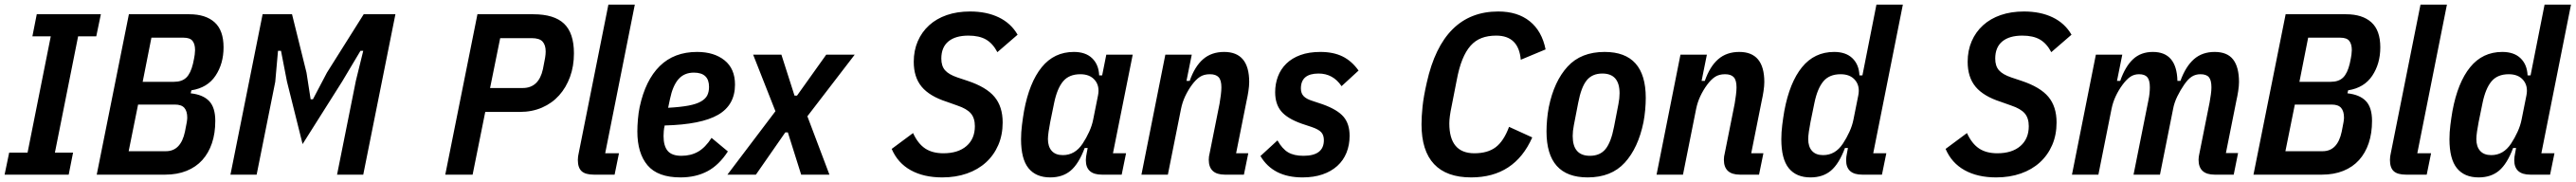

<svg xmlns="http://www.w3.org/2000/svg" viewBox="-23 -760 11210 792"><path d="M-3 0 17 -96H97L198 -602H118L137 -698H416L396 -602H317L216 -96H295L276 0Z M538 -698H801Q872 -698 911 -663Q950 -628 950 -554Q950 -483 915 -430.5Q880 -378 810 -367L807 -354Q861 -348 887.5 -320Q914 -292 914 -234Q914 -180 899.5 -137Q885 -94 857.5 -63.5Q830 -33 789 -16.5Q748 0 696 0H398ZM699 -102Q764 -102 782 -187Q788 -216 790 -228.5Q792 -241 792 -248Q792 -276 779.5 -290.5Q767 -305 738 -305H578L537 -102ZM734 -404Q769 -404 788 -422.5Q807 -441 817 -483Q823 -510 824.5 -522.5Q826 -535 826 -542Q826 -568 815 -582Q804 -596 776 -596H636L598 -404Z M1526 -409 1558 -539H1546L1466 -405L1294 -133L1226 -405L1200 -539H1187L1175 -404L1094 0H980L1120 -698H1248L1311 -444L1329 -328H1339L1400 -444L1560 -698H1698L1558 0H1444Z M1915 0 2055 -698H2298Q2389 -698 2432 -657Q2475 -616 2475 -528Q2475 -472 2458 -425.5Q2441 -379 2410.5 -345Q2380 -311 2336.5 -292Q2293 -273 2240 -273H2089L2034 0ZM2110 -377H2252Q2322 -377 2340 -459Q2347 -493 2349.5 -508.5Q2352 -524 2352 -536Q2352 -564 2338.5 -579Q2325 -594 2291 -594H2154Z M2562 0Q2525 0 2508.5 -15Q2492 -30 2492 -64Q2492 -71 2493 -79Q2494 -87 2496 -95L2625 -740H2740L2611 -93H2671L2652 0Z M2939 12Q2840 12 2795.5 -40.5Q2751 -93 2751 -188Q2751 -212 2753.5 -241Q2756 -270 2761 -294Q2786 -411 2848.5 -472.5Q2911 -534 3011 -534Q3085 -534 3130.5 -497.5Q3176 -461 3176 -392Q3176 -303 3102.5 -260.5Q3029 -218 2870 -214Q2867 -202 2866 -189.5Q2865 -177 2865 -168Q2865 -125 2883 -103.5Q2901 -82 2943 -82Q2984 -82 3015.5 -100Q3047 -118 3074 -160L3145 -101Q3106 -41 3055.5 -14.5Q3005 12 2939 12ZM2997 -444Q2955 -444 2930 -415.5Q2905 -387 2893 -329L2885 -291Q2939 -294 2973.5 -300.5Q3008 -307 3028 -318.5Q3048 -330 3055.5 -345.5Q3063 -361 3063 -382Q3063 -444 2997 -444Z M3143 0 3352 -276 3255 -522H3378L3435 -344H3446L3573 -522H3697L3491 -254L3587 0H3464L3406 -184H3395L3267 0Z M4078 12Q3997 12 3940.5 -19.5Q3884 -51 3858 -112L3951 -181Q3972 -135 4003.5 -114Q4035 -93 4083 -93Q4147 -93 4183.5 -124.5Q4220 -156 4220 -211Q4220 -246 4202.5 -266.5Q4185 -287 4143 -301L4098 -317Q4023 -341 3988.5 -382.5Q3954 -424 3954 -491Q3954 -540 3971.5 -580.5Q3989 -621 4021 -650Q4053 -679 4098 -694.5Q4143 -710 4199 -710Q4271 -710 4324 -684.5Q4377 -659 4406 -609L4318 -533Q4298 -571 4268.5 -588Q4239 -605 4192 -605Q4135 -605 4104.5 -579.5Q4074 -554 4074 -505Q4074 -473 4090 -454.5Q4106 -436 4144 -423L4189 -408Q4270 -381 4305.5 -338.5Q4341 -296 4341 -227Q4341 -173 4322 -129Q4303 -85 4268.5 -53.5Q4234 -22 4185.5 -5Q4137 12 4078 12Z M4773 0Q4703 0 4703 -63Q4703 -76 4707 -95L4711 -116H4698Q4672 -47 4637 -17.5Q4602 12 4548 12Q4486 12 4453.5 -28Q4421 -68 4421 -154Q4421 -184 4425 -216Q4429 -248 4434 -277Q4457 -401 4511 -467.5Q4565 -534 4651 -534Q4702 -534 4730.5 -506.5Q4759 -479 4761 -432H4774L4792 -522H4907L4821 -93H4878L4859 0ZM4603 -85Q4656 -85 4689 -135Q4705 -159 4717.5 -186.5Q4730 -214 4735 -240L4756 -345Q4764 -385 4742.5 -411Q4721 -437 4679 -437Q4630 -437 4604 -406Q4578 -375 4565 -312L4548 -229Q4544 -209 4541 -188Q4538 -167 4538 -155Q4538 -122 4554.5 -103.5Q4571 -85 4603 -85Z M4945 0 5049 -522H5164L5141 -408H5155Q5177 -471 5213.5 -502.5Q5250 -534 5305 -534Q5414 -534 5414 -403Q5414 -386 5410.5 -363Q5407 -340 5403 -323L5357 -93H5410L5391 0H5308Q5238 0 5238 -65Q5238 -72 5239 -79.5Q5240 -87 5242 -94L5285 -309Q5288 -326 5290.5 -346Q5293 -366 5293 -380Q5293 -411 5281 -424Q5269 -437 5243 -437Q5217 -437 5199.5 -425.5Q5182 -414 5165 -391Q5148 -368 5135.5 -341.5Q5123 -315 5117 -285L5060 0Z M5646 12Q5518 12 5463 -81L5537 -149Q5558 -112 5583.5 -97Q5609 -82 5650 -82Q5739 -82 5739 -150Q5739 -172 5727.5 -184.5Q5716 -197 5687 -207L5642 -222Q5580 -244 5553.5 -275.5Q5527 -307 5527 -359Q5527 -395 5539 -427Q5551 -459 5575.5 -483Q5600 -507 5637 -520.5Q5674 -534 5724 -534Q5780 -534 5820 -514.5Q5860 -495 5890 -453L5816 -385Q5779 -440 5716 -440Q5639 -440 5639 -375Q5639 -354 5651 -341.5Q5663 -329 5689 -321L5734 -306Q5798 -283 5824.5 -252Q5851 -221 5851 -169Q5851 -129 5837.5 -95.5Q5824 -62 5797.5 -38Q5771 -14 5733 -1Q5695 12 5646 12Z M6380 12Q6273 12 6218.5 -46Q6164 -104 6164 -219Q6164 -253 6168.5 -296.5Q6173 -340 6187 -401Q6256 -710 6498 -710Q6582 -710 6635 -667.5Q6688 -625 6704 -545L6596 -500Q6587 -605 6489 -605Q6453 -605 6425.5 -594.5Q6398 -584 6377.5 -561Q6357 -538 6342 -501Q6327 -464 6317 -410L6295 -298Q6285 -251 6285 -223Q6285 -93 6394 -93Q6452 -93 6487 -119.5Q6522 -146 6545 -208L6646 -162Q6569 12 6380 12Z M6887 12Q6708 12 6708 -188Q6708 -212 6710.5 -240Q6713 -268 6718 -294Q6741 -406 6799.5 -470Q6858 -534 6961 -534Q7140 -534 7140 -334Q7140 -310 7137.5 -282Q7135 -254 7130 -228Q7107 -116 7048.5 -52Q6990 12 6887 12ZM6897 -82Q6941 -82 6965 -111.5Q6989 -141 7002 -209L7021 -307Q7026 -332 7026 -354Q7026 -440 6951 -440Q6907 -440 6883 -410.5Q6859 -381 6846 -313L6827 -215Q6822 -190 6822 -168Q6822 -82 6897 -82Z M7187 0 7291 -522H7406L7383 -408H7397Q7419 -471 7455.5 -502.5Q7492 -534 7547 -534Q7656 -534 7656 -403Q7656 -386 7652.5 -363Q7649 -340 7645 -323L7599 -93H7652L7633 0H7550Q7480 0 7480 -65Q7480 -72 7481 -79.5Q7482 -87 7484 -94L7527 -309Q7530 -326 7532.5 -346Q7535 -366 7535 -380Q7535 -411 7523 -424Q7511 -437 7485 -437Q7459 -437 7441.5 -425.5Q7424 -414 7407 -391Q7390 -368 7377.5 -341.5Q7365 -315 7359 -285L7302 0Z M8082 0Q8012 0 8012 -63Q8012 -76 8016 -95L8020 -116H8007Q7981 -47 7946 -17.5Q7911 12 7857 12Q7795 12 7762.5 -28Q7730 -68 7730 -154Q7730 -184 7734 -216Q7738 -248 7743 -277Q7766 -401 7820 -467.5Q7874 -534 7960 -534Q8011 -534 8039.5 -506.5Q8068 -479 8070 -432H8083L8144 -740H8259L8130 -93H8187L8168 0ZM7912 -85Q7965 -85 7998 -135Q8014 -159 8026.5 -186.5Q8039 -214 8044 -240L8065 -345Q8073 -385 8051.5 -411Q8030 -437 7988 -437Q7939 -437 7913 -406Q7887 -375 7874 -312L7857 -229Q7853 -209 7850 -188Q7847 -167 7847 -155Q7847 -122 7863.5 -103.5Q7880 -85 7912 -85Z M8665 12Q8584 12 8527.5 -19.5Q8471 -51 8445 -112L8538 -181Q8559 -135 8590.5 -114Q8622 -93 8670 -93Q8734 -93 8770.5 -124.5Q8807 -156 8807 -211Q8807 -246 8789.5 -266.5Q8772 -287 8730 -301L8685 -317Q8610 -341 8575.5 -382.5Q8541 -424 8541 -491Q8541 -540 8558.5 -580.5Q8576 -621 8608 -650Q8640 -679 8685 -694.5Q8730 -710 8786 -710Q8858 -710 8911 -684.5Q8964 -659 8993 -609L8905 -533Q8885 -571 8855.5 -588Q8826 -605 8779 -605Q8722 -605 8691.5 -579.5Q8661 -554 8661 -505Q8661 -473 8677 -454.5Q8693 -436 8731 -423L8776 -408Q8857 -381 8892.5 -338.5Q8928 -296 8928 -227Q8928 -173 8909 -129Q8890 -85 8855.5 -53.5Q8821 -22 8772.5 -5Q8724 12 8665 12Z M8995 0 9099 -522H9214L9191 -408H9205Q9227 -471 9261 -502.5Q9295 -534 9347 -534Q9451 -534 9454 -408H9467Q9490 -471 9526 -502.5Q9562 -534 9616 -534Q9671 -534 9696.5 -501Q9722 -468 9722 -403Q9722 -386 9718.5 -363.5Q9715 -341 9711 -324L9665 -94H9718L9699 0H9616Q9546 0 9546 -65Q9546 -77 9550 -94L9594 -314Q9597 -331 9599.5 -348.5Q9602 -366 9602 -380Q9602 -411 9591 -424Q9580 -437 9554 -437Q9533 -437 9516.5 -426.5Q9500 -416 9483 -391Q9467 -368 9453.5 -340.5Q9440 -313 9435 -285L9378 0H9263L9328 -325Q9331 -339 9332.5 -353.5Q9334 -368 9334 -380Q9334 -411 9323 -424Q9312 -437 9287 -437Q9265 -437 9248.5 -425.5Q9232 -414 9215 -391Q9198 -368 9185.5 -341.5Q9173 -315 9167 -285L9110 0Z M9925 -698H10188Q10259 -698 10298 -663Q10337 -628 10337 -554Q10337 -483 10302 -430.5Q10267 -378 10197 -367L10194 -354Q10248 -348 10274.5 -320Q10301 -292 10301 -234Q10301 -180 10286.5 -137Q10272 -94 10244.5 -63.5Q10217 -33 10176 -16.5Q10135 0 10083 0H9785ZM10086 -102Q10151 -102 10169 -187Q10175 -216 10177 -228.5Q10179 -241 10179 -248Q10179 -276 10166.5 -290.5Q10154 -305 10125 -305H9965L9924 -102ZM10121 -404Q10156 -404 10175 -422.5Q10194 -441 10204 -483Q10210 -510 10211.5 -522.5Q10213 -535 10213 -542Q10213 -568 10202 -582Q10191 -596 10163 -596H10023L9985 -404Z M10449 0Q10412 0 10395.5 -15Q10379 -30 10379 -64Q10379 -71 10380 -79Q10381 -87 10383 -95L10512 -740H10627L10498 -93H10558L10539 0Z M10990 0Q10920 0 10920 -63Q10920 -76 10924 -95L10928 -116H10915Q10889 -47 10854 -17.5Q10819 12 10765 12Q10703 12 10670.5 -28Q10638 -68 10638 -154Q10638 -184 10642 -216Q10646 -248 10651 -277Q10674 -401 10728 -467.5Q10782 -534 10868 -534Q10919 -534 10947.5 -506.5Q10976 -479 10978 -432H10991L11052 -740H11167L11038 -93H11095L11076 0ZM10820 -85Q10873 -85 10906 -135Q10922 -159 10934.5 -186.5Q10947 -214 10952 -240L10973 -345Q10981 -385 10959.5 -411Q10938 -437 10896 -437Q10847 -437 10821 -406Q10795 -375 10782 -312L10765 -229Q10761 -209 10758 -188Q10755 -167 10755 -155Q10755 -122 10771.5 -103.5Q10788 -85 10820 -85Z"/></svg>

Font: IBM Plex Sans Cond SmBld
Style: Italic
Weight: 600
Width: 3
Italic angle: -11°
Designer: Mike Abbink, Paul van der Laan, Pieter van Rosmalen
Foundry: Bold Monday
Version: Version 1.3